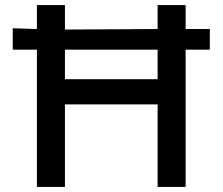

<svg xmlns="http://www.w3.org/2000/svg" viewBox="-20 -734 874 754"><path d="M709 -714V-620H804V-539H709V0H599V-324H235V0H125V-539H30V-623L125 -620V-714H235V-618L599 -620V-714ZM599 -423V-539H235V-423Z"/></svg>

Font: Non Bureau Medium
Style: Regular
Weight: 500
Designer: Jona Saucedo
Foundry: Non Foundry
Version: Version 1.000; ttfautohint (v1.8.4)